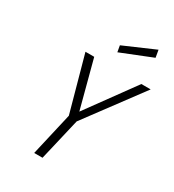

<svg xmlns="http://www.w3.org/2000/svg" viewBox="-217 -1054 1070 1178"><g transform="rotate(30 317.5 -465.0)"><path d="M344 -790 336 -835 555 -930 564 -878ZM635 -695 340 -298 270 0H211L281 -304L173 -695H235L324 -358L569 -695Z"/></g></svg>

Font: Titillium Web Light
Style: Italic
Weight: 300
Italic angle: -13°
Version: Version 1.002;PS 57.000;hotconv 1.0.70;makeotf.lib2.5.55311